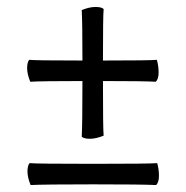

<svg xmlns="http://www.w3.org/2000/svg" viewBox="-20 -530 535 552"><path d="M429 2Q387 0 247.5 0Q108 0 68 2Q59 -20 59 -37Q59 -54 65 -61Q85 -59 248 -59Q411 -59 432 -61Q437 -43 437 -24.5Q437 -6 429 2ZM276 -356Q412 -356 431 -358Q436 -340 436 -321.5Q436 -303 428 -295Q390 -297 276 -297Q276 -158 278 -140Q256 -131 238.5 -131Q221 -131 215 -137Q217 -173 217 -297Q101 -297 67 -295Q58 -317 58 -334Q58 -351 64 -358Q81 -356 217 -356Q217 -465 215 -501Q237 -510 254.5 -510Q272 -510 278 -504Q276 -486 276 -356Z"/></svg>

Font: Esteban
Style: Regular
Weight: 400
Designer: Angelica Diaz Rivera
Foundry: Angelica Diaz Rivera
Version: Version 1.002